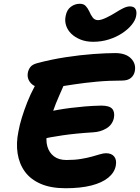

<svg xmlns="http://www.w3.org/2000/svg" viewBox="-20 -993 745 1020"><path d="M475 -771Q437 -771 407.5 -783Q378 -795 358.5 -814Q339 -833 331 -858Q323 -883 329 -909Q335 -941 356.5 -957Q378 -973 404 -973Q424 -973 435 -961.5Q446 -950 454 -933Q462 -914 472.5 -900Q483 -886 501 -886Q517 -886 544.5 -899Q572 -912 597 -928Q614 -939 634 -949Q654 -959 670 -959Q692 -959 700 -945Q708 -931 703 -907Q699 -885 679.5 -861Q660 -837 629 -816.5Q598 -796 558.5 -783.5Q519 -771 475 -771ZM328 7Q250 7 196 -16.5Q142 -40 112 -81.5Q82 -123 73.5 -178Q65 -233 78 -295Q84 -329 96 -368Q108 -407 124.5 -449Q141 -491 163 -532Q182 -571 212.5 -592.5Q243 -614 278 -614Q291 -614 304 -606.5Q317 -599 324 -585.5Q331 -572 324 -552Q313 -526 295 -486Q277 -446 259.5 -396.5Q242 -347 231 -292Q222 -249 231.5 -215.5Q241 -182 266.5 -162.5Q292 -143 333 -143Q376 -143 409.5 -148.5Q443 -154 468 -161Q493 -168 511.5 -173.5Q530 -179 543 -179Q573 -179 587 -161Q601 -143 595 -112Q588 -76 555 -49Q522 -22 465 -7.5Q408 7 328 7ZM191 -252Q167 -247 156.5 -256Q146 -265 144.5 -282.5Q143 -300 147 -320Q153 -348 176 -370Q199 -392 228 -398Q257 -404 288 -409.5Q319 -415 354.5 -419.5Q390 -424 431 -427.5Q472 -431 518 -432Q561 -432 576 -415Q591 -398 585 -366Q577 -330 545.5 -311Q514 -292 474 -290Q426 -287 386 -283Q346 -279 312 -274Q278 -269 247.5 -263.5Q217 -258 191 -252ZM224 -525Q169 -525 145.5 -549.5Q122 -574 128 -607Q131 -623 141 -636.5Q151 -650 176 -657Q250 -677 328.5 -689Q407 -701 476 -706Q545 -711 592 -711Q648 -711 676 -682.5Q704 -654 696 -614Q692 -593 675.5 -579Q659 -565 628 -565Q556 -565 492.5 -559Q429 -553 376 -545Q323 -537 284.5 -531Q246 -525 224 -525Z"/></svg>

Font: Shantell Sans
Style: Bold Italic
Weight: 700
Italic angle: -11°
Designer: Stephen Nixon, Anya Danilova, Shantell Martin
Foundry: Arrow Type
Version: Version 1.011;[c5ecc13dd]